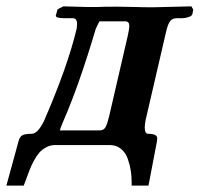

<svg xmlns="http://www.w3.org/2000/svg" viewBox="-20 -454 625 601"><path d="M169.9 -54.2Q168.5 -45.9 166 -45.9H293Q304.7 -45.9 310.3 -55.9Q315.9 -65.9 321.8 -90.8L379.9 -341.8Q384.8 -363.8 384.8 -373Q384.8 -387.2 372.1 -387.2H292Q290.5 -387.2 279.8 -363.8Q227.1 -186.5 179.2 -77.1Q170.4 -56.2 169.9 -54.2ZM152.8 0Q137.7 0 124.5 7.1Q111.3 14.2 102.5 24.4Q93.8 34.7 85.7 49.8Q77.6 64.9 73 77.1Q68.4 89.4 62.7 104.7Q57.1 120.1 54.2 127H0L38.1 -12.2Q42 -26.9 50.8 -31Q59.6 -35.2 79.1 -35.2Q97.7 -35.2 117.2 -74.2Q191.9 -245.6 220.2 -365.2Q220.2 -367.2 220.7 -371.8Q221.2 -376.5 221.2 -378.9Q221.2 -397 208 -397H181.2Q153.3 -397 154.8 -405.8L160.2 -424.8L178.2 -434.1Q235.8 -432.1 252 -432.1H284.2Q300.8 -433.1 345.2 -433.1Q356.9 -433.1 376.2 -432.6Q395.5 -432.1 403.8 -432.1Q421.9 -431.2 459 -431.2L579.1 -434.1L585 -423.8L582 -409.2Q580.6 -404.3 570.6 -400.6Q560.5 -397 549.8 -397H533.2Q519.5 -397 512.5 -387.7Q505.4 -378.4 500 -355L436 -79.1Q433.1 -63.5 433.1 -55.2Q433.1 -35.2 443.8 -35.2Q472.2 -35.2 472.2 -21Q472.2 -20.5 471.7 -17.1Q471.2 -13.7 471.2 -11.2L444.8 127H392.1V117.2Q392.1 98.1 389.4 80.3Q386.7 62.5 379.9 43Q373 23.4 358.4 11.7Q343.8 0 323.2 0Z"/></svg>

Font: Linux Libertine
Style: Bold Italic
Weight: 700
Italic angle: -11.5°
Designer: Philipp H. Poll
Foundry: Philipp H. Poll
Version: Version 4.0.5